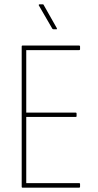

<svg xmlns="http://www.w3.org/2000/svg" viewBox="-20 -865 452 885"><path d="M83 0Q80 0 80 -4V-651Q80 -655 83 -655H345Q349 -655 349 -651V-638Q349 -634 345 -634H101V-346H329Q333 -346 333 -342V-329Q333 -326 329 -326H101V-21H345Q349 -21 349 -17V-4Q349 0 345 0ZM227 -730Q223 -730 221 -733L159 -840Q158 -842 159 -843.5Q160 -845 161 -845H178Q181 -845 182 -841L242 -735Q244 -730 240 -730Z"/></svg>

Font: Sofia Sans Condensed Thin
Style: Regular
Weight: 250
Version: Version 4.100